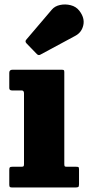

<svg xmlns="http://www.w3.org/2000/svg" viewBox="-20 -828 390 848"><path d="M76 -428.5H33.5Q21 -428.5 21 -439V-506.5Q21 -520 35 -520H252Q259 -520 261.5 -518.5Q264 -517 264 -510V-104Q264 -97 265.5 -94.2Q267 -91.5 274.5 -91.5H315.5Q323.5 -91.5 326.2 -90Q329 -88.5 329 -80V-14.5Q329 -4.5 325.8 -2.2Q322.5 0 312.5 0H34Q26 0 23.5 -2.2Q21 -4.5 21 -12.5V-77Q21 -86.5 23.5 -89Q26 -91.5 35 -91.5H73.5Q81.5 -91.5 83.8 -93.5Q86 -95.5 86 -103.5V-415.5Q86 -428.5 76 -428.5ZM142.5 -589.5 97 -636.5Q88.5 -645.5 97 -654L209 -785.5Q222 -801 245.2 -806Q268.5 -811 292.2 -805Q316 -799 330 -781Q355 -749 348 -717Q341 -685 313 -670L159 -587Q150 -581.5 142.5 -589.5Z"/></svg>

Font: Besley* Narrow Heavy
Style: Regular
Weight: 800
Width: 4
Designer: Owen Earl
Foundry: indestructible type*
Version: Version 3.000; ttfautohint (v1.8.3)